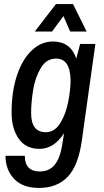

<svg xmlns="http://www.w3.org/2000/svg" viewBox="-20 -742 510 944"><path d="M7 24H102Q102 101 176 101Q221 101 247.5 70Q274 39 285 -25L295 -87Q245 -10 174 -10Q107 -10 72 -60Q37 -110 37 -189Q37 -291 63 -370Q89 -449 135.5 -493.5Q182 -538 240 -538Q327 -538 355 -454L374 -526H449L382 -49Q365 72 313 127Q261 182 171 182Q91 182 49 137Q7 92 7 24ZM327 -348Q325 -454 256 -454Q208 -454 180.5 -407.5Q153 -361 143 -300Q133 -239 133 -186Q133 -92 205 -92Q249 -92 276.5 -137Q304 -182 315.5 -242Q327 -302 327 -348ZM255 -722H339L406 -587H325L292 -663L236 -587H151Z"/></svg>

Font: Archivo Narrow Medium
Style: Italic
Weight: 500
Italic angle: -8°
Designer: Hector Gatti
Foundry: Omnibus-Type
Version: Version 2.001